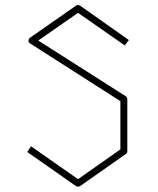

<svg xmlns="http://www.w3.org/2000/svg" viewBox="-20 -770 616 748"><path d="M466 -593 284 -720 129 -612 470 -395Q476 -390 476 -383V-181Q476 -174 470 -170L292 -45Q290 -43 284 -43Q278 -43 276 -45L86 -178L101 -200L284 -72L449 -188V-376L97 -601Q91 -604 91 -611Q91 -618 97 -623L276 -748Q284 -753 292 -748L482 -614Z"/></svg>

Font: Envoyer
Style: Regular
Weight: 400
Version: Version 0.1